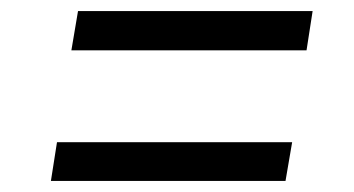

<svg xmlns="http://www.w3.org/2000/svg" viewBox="-20 -504 640 347"><path d="M534 -413H109L121 -484H545ZM496 -177H72L83 -247H508Z"/></svg>

Font: JetBrains Mono Semi Light
Style: Italic
Weight: 350
Italic angle: -9°
Monospace: yes
Designer: Philipp Nurullin, Konstantin Bulenkov
Foundry: JetBrains
Version: 2.002